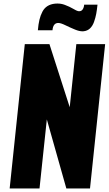

<svg xmlns="http://www.w3.org/2000/svg" viewBox="-20 -1057 610 1077"><path d="M449.7 -881.8C463.1 -883.1 474.6 -888.3 484.4 -897.2C494.1 -906.2 501.8 -918.4 507.3 -933.8C512.9 -949.3 517 -964.5 519.8 -979.5C522.5 -994.5 524.9 -1011.6 526.9 -1030.8H452.1C451.2 -1019 447.9 -1009.6 442.4 -1002.4C436.8 -995.3 428.7 -992.7 418 -994.6C412.8 -995.6 403.4 -1000.1 389.9 -1008.1C376.4 -1016 360.8 -1023.3 343.3 -1029.8C329.3 -1035 315.1 -1037.4 300.8 -1037.1C296.9 -1037.1 293.1 -1036.9 289.6 -1036.6C272.6 -1035 258.2 -1030.4 246.3 -1022.9C234.5 -1015.5 224.9 -1004.9 217.8 -991.2C210.6 -977.5 205.1 -962.5 201.2 -946C197.3 -929.6 194.3 -910 192.4 -887.2H274.4C276.7 -914.6 287.6 -928.2 307.1 -928.2C316.2 -928.2 329.4 -924 346.7 -915.5C363.9 -907.1 382 -898.9 400.9 -891.1C416.5 -884.6 430.7 -881.3 443.4 -881.3C445.6 -881.3 447.8 -881.5 449.7 -881.8ZM34.2 0H201.7L242.7 -387.2L352.1 0H484.9L569.8 -809.6H408.2L371.1 -455.6L257.3 -809.6H119.1Z"/></svg>

Font: Oswald
Style: Heavy
Weight: 800
Designer: Vernon Adams
Foundry: Vernon Adams
Version: 3.0; ttfautohint (v0.95.6-bc232) -l 8 -r 50 -G 200 -x 0 -w "